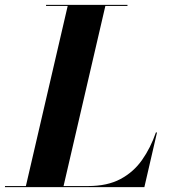

<svg xmlns="http://www.w3.org/2000/svg" viewBox="-68 -770 695 790"><path d="M526 0H-47.5V-4.5H38.5L210.5 -745.5H121.5V-750H456.5V-745.5H365.5L193.5 -4.5H295Q373.5 -4.5 427.5 -33.2Q481.5 -62 516.5 -111.8Q551.5 -161.5 573.5 -225H578Z"/></svg>

Font: Bodoni* 36pt
Style: Bold Italic
Weight: 700
Italic angle: -13°
Version: Version 2.3